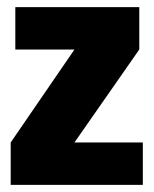

<svg xmlns="http://www.w3.org/2000/svg" viewBox="-20 -519 431 539"><path d="M381 -119V0H10V-119L189 -380H23V-499H371V-380L189 -119Z"/></svg>

Font: Teko
Style: Bold
Weight: 700
Designer: Manushi Parikh, Jonny Pinhorn
Foundry: Indian Type Foundry
Version: Version 1.106;PS 1.0;hotconv 1.0.78;makeotf.lib2.5.61930; tt